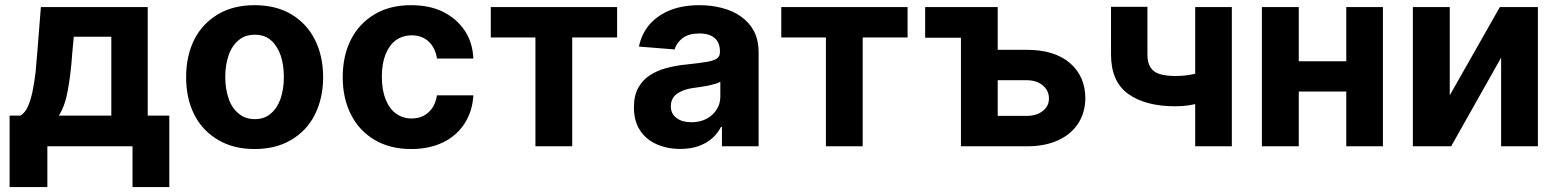

<svg xmlns="http://www.w3.org/2000/svg" viewBox="-20 -573 6104 752"><path d="M165.5 159.7H17.6V-120.1H59.6Q78.6 -131.3 89.4 -156.2Q100.1 -180.2 107.4 -214.8Q115.7 -257.3 119.1 -288.1Q124 -338.4 126 -367.2L140.1 -545.4H558.6V-120.1H643.1V159.7H499V0H165.5ZM210.4 -120.1H416V-429.2H269L263.2 -367.2Q257.8 -286.6 245.6 -219.2Q234.9 -158.2 210.4 -120.1Z M977.1 10.7Q894 10.7 834.5 -24.9Q772.9 -61 741.2 -123.5Q709 -187.5 709 -270.5Q709 -354.5 741.2 -418.5Q772.5 -480.5 834.5 -517.6Q894.5 -552.7 977.1 -552.7Q1060.1 -552.7 1120.1 -517.6Q1181.2 -481 1212.9 -418.5Q1245.6 -354 1245.6 -270.5Q1245.6 -188 1212.9 -123.5Q1181.2 -60.5 1120.1 -24.9Q1060.5 10.7 977.1 10.7ZM1041 -128.4Q1065.9 -149.4 1079.1 -187Q1091.8 -225.1 1091.8 -271.5Q1091.8 -318.4 1079.1 -356.4Q1065.9 -393.6 1041 -415.5Q1016.6 -437 978 -437Q939.5 -437 914.6 -415.5Q887.7 -393.1 875.5 -356.4Q862.3 -319.3 862.3 -271.5Q862.3 -224.6 875.5 -187Q887.7 -149.9 914.6 -128.4Q939.9 -106.4 978 -106.4Q1016.1 -106.4 1041 -128.4Z M1590.3 10.7Q1507.3 10.7 1446.8 -25.4Q1386.2 -61.5 1354.5 -124.5Q1322.3 -188 1322.3 -270.5Q1322.3 -354.5 1354.5 -418Q1386.2 -480.5 1447.3 -517.1Q1506.8 -552.7 1589.8 -552.7Q1662.6 -552.7 1714.8 -526.9Q1768.1 -500.5 1799.8 -453.6Q1831.1 -407.2 1834 -343.8H1691.4Q1685.5 -384.3 1659.7 -409.7Q1633.3 -434.6 1592.3 -434.6Q1558.1 -434.6 1531.2 -416Q1505.4 -397.5 1490.2 -360.4Q1475.6 -324.2 1475.6 -272.9Q1475.6 -220.7 1490.2 -184.1Q1504.9 -147 1530.8 -128.4Q1557.6 -108.9 1592.3 -108.9Q1619.1 -108.9 1639.2 -119.6Q1660.2 -130.9 1673.8 -150.9Q1687 -171.4 1691.4 -199.7H1834Q1830.6 -138.2 1800.3 -90.3Q1770 -42.5 1716.8 -16.1Q1662.1 10.7 1590.3 10.7Z M2077.1 -426.3H1902.3V-545.4H2397V-426.3H2221.2V0H2077.1Z M2644 10.3Q2592.8 10.3 2551.3 -8.3Q2510.3 -26.4 2486.8 -62.5Q2462.9 -98.1 2462.9 -152.3Q2462.9 -198.2 2479.5 -228.5Q2496.6 -259.8 2525.4 -278.3Q2555.2 -297.4 2590.8 -306.6Q2630.4 -316.9 2668 -320.3Q2722.2 -326.2 2744.6 -330.1Q2773.9 -334.5 2787.1 -343.3Q2799.8 -351.6 2799.8 -369.1V-371.6Q2799.8 -405.3 2779.3 -423.8Q2758.3 -441.9 2719.2 -441.9Q2678.2 -441.9 2654.3 -424.3Q2629.9 -405.8 2622.1 -379.4L2482.4 -390.6Q2493.7 -441.9 2523.9 -477.1Q2556.2 -513.7 2605 -533.2Q2654.3 -552.7 2719.7 -552.7Q2766.1 -552.7 2807.1 -542Q2850.6 -530.8 2881.3 -508.8Q2914.6 -485.4 2932.6 -451.7Q2951.2 -416 2951.2 -367.7V0H2807.6V-75.7H2803.7Q2790.5 -49.8 2768.6 -30.8Q2747.6 -12.2 2715.3 -0.5Q2685.1 10.3 2644 10.3ZM2687.5 -94.2Q2721.2 -94.2 2746.6 -107.4Q2771.5 -120.1 2786.6 -143.6Q2801.3 -166 2801.3 -194.8V-252.9Q2795.9 -249 2781.7 -244.6Q2766.1 -240.2 2754.4 -237.8Q2733.9 -233.9 2723.6 -232.4Q2714.8 -231 2695.8 -228.5Q2669.9 -225.1 2649.4 -215.8Q2628.4 -206.5 2618.7 -193.4Q2607.4 -178.2 2607.4 -157.2Q2607.4 -126.5 2630.4 -110.4Q2651.9 -94.2 2687.5 -94.2Z M3214.8 -426.3H3040V-545.4H3534.7V-426.3H3358.9V0H3214.8Z M3603.5 -545.4H3743.7V-425.3H3603.5ZM3837.9 -258.8V-377.9H4001.5Q4109.9 -377.9 4170.4 -326.2Q4230.5 -274.4 4231 -188Q4230 -131.3 4203.1 -89.8Q4175.8 -47.4 4125 -23.9Q4073.7 0 4001.5 0H3743.7V-545.4H3887.7V-119.1H4001.5Q4039.6 -119.1 4064 -138.2Q4088.4 -157.2 4088.4 -187Q4088.4 -218.3 4064 -238.8Q4039.6 -258.8 4001.5 -258.8Z M4661.1 -545.4H4804.7V0H4661.1ZM4734.9 -306.2V-187Q4716.8 -178.7 4691.4 -172.4Q4656.2 -163.6 4637.2 -160.6Q4611.8 -156.7 4584 -156.7Q4466.3 -156.7 4398.9 -205.1Q4331.5 -253.4 4331.5 -359.9V-546.4H4474.1V-359.9Q4474.1 -328.6 4485.4 -310.1Q4496.6 -291.5 4520 -283.7Q4544.9 -275.4 4584 -275.4Q4622.6 -275.4 4657.2 -283.2Q4691.4 -291 4734.9 -306.2Z M5017.1 -333H5301.8V-214.4H5017.1ZM4922.4 -545.4H5066.9V0H4922.4ZM5252.9 -545.4H5396.5V0H5252.9Z M5658.2 -545.4V-199.7L5854.5 -545.4H6003.4V0H5859.4V-347.2L5663.6 0H5513.7V-545.4Z"/></svg>

Font: My Font
Style: Bold
Weight: 500
Designer: Rasmus Andersson
Foundry: rsms
Version: Version 0.001